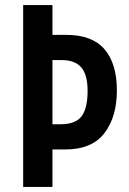

<svg xmlns="http://www.w3.org/2000/svg" viewBox="-20 -734 506 754"><path d="M439 -379Q439 -275 390 -211Q341 -147 235 -147H186V0H71V-714H186V-597H241Q342 -597 390.5 -540.5Q439 -484 439 -379ZM217 -246Q277 -246 300.5 -277.5Q324 -309 324 -377Q324 -441 299 -469.5Q274 -498 223 -498H186V-246Z"/></svg>

Font: Noto Sans Gujarati UI ExtraCondensed SemiBold
Style: Regular
Weight: 600
Width: 2
Designer: Jelle Bosma - Monotype Design Team, Universal Thirst
Foundry: Monotype Imaging Inc.
Version: Version 2.106; ttfautohint (v1.8.4.7-5d5b)